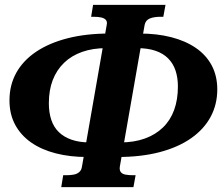

<svg xmlns="http://www.w3.org/2000/svg" viewBox="-20 -750 916 790"><path d="M317 -63 419 -647Q422 -660 416 -667.5Q410 -675 397 -678Q384 -681 364 -681H355L363 -730H661L652 -681H641Q614 -681 596.5 -674Q579 -667 575 -647L473 -64Q471 -50 477 -42Q483 -34 496.5 -31.5Q510 -29 528 -29H538L529 20H232L240 -29H251Q269 -29 283 -31.5Q297 -34 306 -42Q315 -50 317 -63ZM430 -612 418 -552Q362 -552 318 -536.5Q274 -521 243.5 -491.5Q213 -462 197 -420.5Q181 -379 181 -325Q181 -287 191 -257Q201 -227 222 -206.5Q243 -186 275 -175Q307 -164 349 -164L338 -104Q268 -104 209.5 -119Q151 -134 108.5 -163.5Q66 -193 42.5 -236.5Q19 -280 19 -337Q19 -400 47 -450.5Q75 -501 128.5 -537Q182 -573 258 -592.5Q334 -612 430 -612ZM463 -104 474 -164Q532 -164 576 -180Q620 -196 650.5 -225.5Q681 -255 696.5 -297.5Q712 -340 712 -394Q712 -430 702.5 -459Q693 -488 672.5 -509Q652 -530 620 -541Q588 -552 543 -552L555 -612Q626 -612 684.5 -597Q743 -582 785.5 -553Q828 -524 851 -481Q874 -438 874 -382Q874 -320 846.5 -269Q819 -218 766 -181Q713 -144 637 -124Q561 -104 463 -104Z"/></svg>

Font: Roboto Serif 72pt SemiCondensed SemiBold
Style: Italic
Weight: 600
Width: 4
Italic angle: -10°
Designer: Greg Gazdowicz
Foundry: Commercial Type
Version: Version 1.008